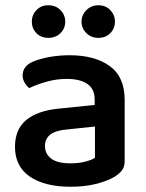

<svg xmlns="http://www.w3.org/2000/svg" viewBox="-20 -695 557 730"><path d="M248 -74Q280 -74 304.5 -80.5Q329 -87 341 -95V-214L237 -203Q195 -200 173 -184.5Q151 -169 151 -140Q151 -110 174.5 -92Q198 -74 248 -74ZM244 -485Q340 -485 397 -444Q454 -403 454 -315V-83Q454 -60 443 -46.5Q432 -33 414 -22Q386 -6 344 4.5Q302 15 248 15Q150 15 93.5 -23.5Q37 -62 37 -137Q37 -203 79.5 -238.5Q122 -274 203 -282L340 -296V-316Q340 -357 312 -376Q284 -395 234 -395Q195 -395 157.5 -384.5Q120 -374 91 -360Q81 -368 73.5 -381Q66 -394 66 -408Q66 -443 104 -460Q132 -472 169 -478.5Q206 -485 244 -485ZM228 -613Q228 -587 210 -569Q192 -551 163 -551Q136 -551 118.5 -569Q101 -587 101 -613Q101 -638 118.5 -656.5Q136 -675 163 -675Q192 -675 210 -656.5Q228 -638 228 -613ZM417 -613Q417 -587 399.5 -569Q382 -551 354 -551Q327 -551 308.5 -569Q290 -587 290 -613Q290 -638 308.5 -656.5Q327 -675 354 -675Q382 -675 399.5 -656.5Q417 -638 417 -613Z"/></svg>

Font: BalooTamma2SemiBold
Style: Regular
Weight: 600
Designer: Divya Kowshik, Shuchita Grover and Ek Type
Foundry: Ek Type
Version: Version 1.700